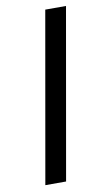

<svg xmlns="http://www.w3.org/2000/svg" viewBox="-90 -773 490 884"><g transform="rotate(-10 155.0 -331.0)"><path d="M48 67 188 -729H285L145 67Z"/></g></svg>

Font: Hubot Sans Medium
Style: Italic
Weight: 500
Italic angle: -10°
Designer: Deni Anggara
Foundry: GitHub
Version: Version 1.001; ttfautohint (v1.8.4.7-5d5b);gftools[0.9.31]